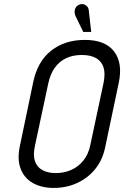

<svg xmlns="http://www.w3.org/2000/svg" viewBox="-20 -912 610 943"><path d="M416 -861Q415 -873 408 -880.5Q401 -888 391 -891Q381 -894 369 -889Q357 -884 351.5 -874Q346 -864 346.5 -853Q347 -842 351 -833L389 -755H428ZM143 -508 77 -192Q64 -127 82 -81.5Q100 -36 142.5 -12.5Q185 11 244 11Q306 11 358.5 -13Q411 -37 447 -81Q483 -125 496 -186L563 -504Q584 -602 540.5 -659Q497 -716 397 -716Q298 -716 231 -663Q164 -610 143 -508ZM151 -193 217 -502Q227 -549 249.5 -580Q272 -611 305.5 -626.5Q339 -642 381 -642Q426 -642 453 -626Q480 -610 489 -579.5Q498 -549 488 -502L423 -197Q414 -154 389.5 -123.5Q365 -93 330 -77.5Q295 -62 254 -62Q214 -62 187.5 -77Q161 -92 151.5 -121Q142 -150 151 -193Z"/></svg>

Font: Advent Pro Medium
Style: Italic
Weight: 500
Italic angle: -12°
Version: Version 3.000